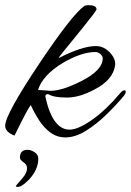

<svg xmlns="http://www.w3.org/2000/svg" viewBox="-48 -519 506 742"><path d="M205 12Q172 12 146.5 -7Q121 -26 102.5 -55Q84 -84 71 -113Q64 -104 56.5 -90Q49 -76 39 -57L8 5Q-28 -9 -28 -33Q-28 -76 103 -272Q230 -462 278 -496Q283 -499 294 -499Q325 -499 325 -483Q325 -480 311 -461.5Q297 -443 276 -417Q255 -391 233.5 -364.5Q212 -338 196 -318.5Q180 -299 178 -294Q269 -341 323 -341Q344 -341 361.5 -329Q379 -317 389 -300Q399 -283 397 -267Q389 -210 317 -173Q259 -142 211 -142Q159 -142 139 -155Q133 -156 129.5 -152.5Q126 -149 128 -142Q156 -18 221 -18Q253 -18 306.5 -55Q360 -92 420 -163Q427 -170 433 -170Q438 -170 438 -164Q438 -159 431 -149Q402 -114 363.5 -76.5Q325 -39 284 -13.5Q243 12 205 12ZM147 -168Q192 -168 265 -205Q349 -247 349 -294Q349 -302 340 -310Q331 -318 321 -318Q267 -318 195 -276Q116 -228 99 -171Q110 -171 127.5 -169.5Q145 -168 147 -168ZM17 203Q13 202 13 200Q13 199 36 173Q59 147 56 127Q55 116 42 107.5Q29 99 29 90Q29 60 58 60Q72 60 86 69.5Q100 79 100 94Q100 136 65 174Q33 207 17 203Z"/></svg>

Font: Alex Brush
Style: Regular
Weight: 400
Designer: Robert E. Leuschke
Foundry: Robert E. Leuschke
Version: Version 1.111; ttfautohint (v1.8.4.7-5d5b)